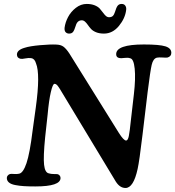

<svg xmlns="http://www.w3.org/2000/svg" viewBox="-20 -937 889 974"><path d="M533.2 -849.6Q545.9 -849.6 552.5 -856.2Q559.1 -862.8 563.5 -877Q569.8 -898.9 576.9 -908Q584 -917 597.2 -917Q609.4 -917 615.5 -908.4Q621.6 -899.9 620.1 -887.2Q615.2 -844.2 583.3 -805.4Q551.3 -766.6 507.3 -766.6Q484.4 -766.6 467.5 -773.4Q450.7 -780.3 441.7 -790.3Q432.6 -800.3 425.8 -810.3Q418.9 -820.3 411.4 -827.1Q403.8 -834 395 -834Q372.1 -834 364.3 -806.6Q357.4 -784.2 350.8 -775.4Q344.2 -766.6 330.6 -766.6Q319.8 -766.6 313 -773.7Q306.2 -780.8 307.6 -796.4Q311 -823.2 325.2 -850.3Q339.4 -877.4 364.7 -897.2Q390.1 -917 419.9 -917Q442.9 -917 460 -910.2Q477.1 -903.3 486.1 -893.3Q495.1 -883.3 502.2 -873.3Q509.3 -863.3 516.8 -856.4Q524.4 -849.6 533.2 -849.6ZM145.5 -275.4 161.6 -391.6Q185.1 -561.5 162.6 -615.7Q155.8 -639.6 138.2 -642.1Q125.5 -644 108.4 -640.6Q91.3 -637.2 84.5 -638.7Q65.9 -642.6 65.9 -660.2Q65.9 -683.6 105.5 -694.8Q130.9 -703.1 183.3 -707.8Q235.8 -712.4 265.1 -710.9Q288.1 -710.4 302 -700.2Q315.9 -689.9 332 -665.5L583 -262.7Q607.4 -224.1 619.6 -224.1Q628.9 -224.1 633.5 -246.8Q638.2 -269.5 644.5 -331.5L659.2 -459Q668.5 -538.6 663.3 -588.9Q658.2 -639.2 639.6 -641.6Q629.4 -645.5 610.8 -643.1Q592.3 -640.6 585.4 -642.6Q569.3 -645.5 569.3 -662.1Q569.3 -711.4 710 -711.4Q789.1 -711.4 819.1 -701.9Q849.1 -692.4 849.1 -668.9Q849.1 -650.4 829.1 -645Q821.8 -644 804 -645.3Q786.1 -646.5 775.9 -644.5Q756.8 -639.6 749.5 -607.9Q742.2 -576.2 729 -470.7L703.1 -254.4Q687 -119.1 678.2 -80.1Q657.2 16.6 616.7 16.6Q588.4 16.6 567.9 -15.1L288.1 -478.5Q286.6 -481 283.4 -486.1Q280.3 -491.2 278.8 -493.2Q277.3 -495.1 274.7 -499Q272 -502.9 270.3 -504.6Q268.6 -506.3 266.1 -508.3Q263.7 -510.3 261.2 -511Q258.8 -511.7 256.3 -511.7Q247.6 -511.7 237.8 -469.5Q228 -427.2 221.7 -356.4L209 -240.2Q199.2 -141.1 203.6 -101.3Q208 -61.5 227.5 -57.6Q238.8 -54.2 251.2 -54.2Q263.7 -54.2 271 -53.7Q278.3 -52.2 282.7 -46.6Q287.1 -41 287.1 -34.2Q287.1 8.8 159.2 8.8Q124.5 8.8 101.6 7.3Q78.6 5.9 57.1 1.7Q35.6 -2.4 25.1 -11.5Q14.6 -20.5 14.6 -34.2Q14.6 -41 19.3 -46.6Q23.9 -52.2 30.8 -54.2Q36.6 -55.7 51.3 -54.4Q65.9 -53.2 76.2 -55.7Q97.2 -58.6 114.3 -108.9Q131.3 -159.2 145.5 -275.4Z"/></svg>

Font: Cooper* SemiBold
Style: Italic
Weight: 600
Italic angle: -7°
Designer: Owen Earl
Foundry: indestructible type*
Version: Version 0.001